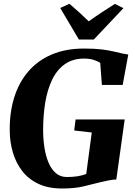

<svg xmlns="http://www.w3.org/2000/svg" viewBox="-20 -1016 736 1044"><path d="M318 9Q242 9 188 -16.8Q134 -42.5 100.2 -86.8Q66.5 -131 50 -187Q33.5 -243 33 -304Q31.5 -401.5 56.5 -483.5Q81.5 -565.5 132.5 -625.8Q183.5 -686 259.8 -719Q336 -752 437 -752Q495.5 -752 533.5 -747.2Q571.5 -742.5 597.2 -736.2Q623 -730 643.5 -725.5Q652 -724 660.2 -722.5Q668.5 -721 677.5 -719.5L647 -554H534L525 -674.5Q510 -684 488 -690.8Q466 -697.5 437.5 -697.5Q375.5 -697.5 332.5 -667Q289.5 -636.5 263.5 -582.5Q237.5 -528.5 226 -458.5Q214.5 -388.5 214.5 -309.5Q214.5 -260.5 221.5 -214.5Q228.5 -168.5 243.8 -132.2Q259 -96 283.5 -74.8Q308 -53.5 343.5 -53.5Q374.5 -53.5 401.2 -57.5Q428 -61.5 449 -70.5L479 -295.5L383.5 -306.5L391 -366.5H658L612.5 -40Q596.5 -40 571.2 -35.2Q546 -30.5 524.5 -25Q482.5 -14 433.8 -2.5Q385 9 318 9ZM409 -801 307.5 -972.5 357.5 -995.5Q385 -972 411.5 -948Q438 -924 462.5 -900Q497 -925 533.2 -948.8Q569.5 -972.5 605 -995L651 -971.5L490 -801Z"/></svg>

Font: Merriweather 48pt Black
Style: Italic
Weight: 900
Italic angle: -7.8°
Version: Version 2.101